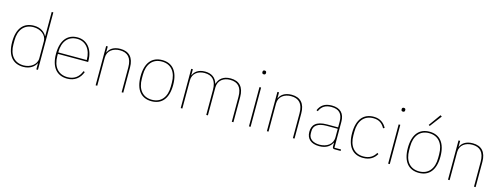

<svg xmlns="http://www.w3.org/2000/svg" viewBox="-18 -1564 6228 2389"><g transform="rotate(15 3096.5 -369.5)"><path d="M439 0H460V-740H439V-428H436C415 -472 361 -518 272 -518C139 -518 60 -429 60 -253C60 -77 139 12 272 12C361 12 415 -34 436 -78H439ZM272 -7C151 -7 83 -92 83 -229V-277C83 -414 151 -499 272 -499C360 -499 439 -444 439 -363V-143C439 -62 360 -7 272 -7Z M837 12C934 12 1000 -41 1030 -124L1012 -131C981 -49 922 -7 837 -7C717 -7 648 -93 648 -229V-256H1038V-266C1038 -421 955 -518 833 -518C703 -518 625 -426 625 -253C625 -78 705 12 837 12ZM833 -499C942 -499 1015 -412 1015 -279V-275H648V-277C648 -413 715 -499 833 -499Z M1224 0V-362C1224 -454 1300 -499 1383 -499C1482 -499 1538 -444 1538 -321V0H1559V-325C1559 -451 1498 -518 1385 -518C1294 -518 1245 -475 1227 -430H1224V-506H1203V0Z M1924 12C2056 12 2134 -78 2134 -253C2134 -428 2056 -518 1924 -518C1792 -518 1714 -428 1714 -253C1714 -78 1792 12 1924 12ZM1924 -7C1804 -7 1737 -93 1737 -229V-277C1737 -413 1804 -499 1924 -499C2044 -499 2111 -413 2111 -277V-229C2111 -93 2044 -7 1924 -7Z M2320 0V-362C2320 -454 2393 -499 2474 -499C2572 -499 2628 -444 2628 -322V0H2649V-360C2649 -453 2721 -499 2803 -499C2903 -499 2957 -444 2957 -322V0H2978V-325C2978 -451 2918 -518 2805 -518C2711 -518 2658 -471 2639 -406H2635C2615 -479 2558 -518 2476 -518C2387 -518 2341 -475 2323 -430H2320V-506H2299V0Z M3188 -673C3205 -673 3211 -683 3211 -694V-701C3211 -712 3205 -722 3188 -722C3171 -722 3165 -712 3165 -701V-694C3165 -683 3171 -673 3188 -673ZM3178 0H3199V-506H3178Z M3430 0V-362C3430 -454 3506 -499 3589 -499C3688 -499 3744 -444 3744 -321V0H3765V-325C3765 -451 3704 -518 3591 -518C3500 -518 3451 -475 3433 -430H3430V-506H3409V0Z M4359 0V-19H4274V-352C4274 -459 4219 -518 4109 -518C4015 -518 3966 -477 3938 -412L3956 -404C3984 -470 4033 -499 4109 -499C4203 -499 4253 -453 4253 -349V-275H4111C3966 -275 3921 -214 3921 -130C3921 -39 3980 12 4084 12C4177 12 4225 -29 4250 -77H4253V-29C4253 -9 4262 0 4282 0ZM4084 -7C4002 -7 3944 -45 3944 -115V-145C3944 -212 3993 -257 4112 -257H4253V-148C4253 -54 4174 -7 4084 -7Z M4649 12C4737 12 4790 -27 4823 -84L4807 -95C4775 -40 4727 -7 4649 -7C4529 -7 4462 -93 4462 -229V-277C4462 -413 4529 -499 4649 -499C4721 -499 4764 -467 4796 -409L4814 -418C4783 -478 4729 -518 4649 -518C4517 -518 4439 -428 4439 -253C4439 -78 4517 12 4649 12Z M4981 -673C4998 -673 5004 -683 5004 -694V-701C5004 -712 4998 -722 4981 -722C4964 -722 4958 -712 4958 -701V-694C4958 -683 4964 -673 4981 -673ZM4971 0H4992V-506H4971Z M5464 -739 5445 -751 5334 -597 5349 -587ZM5367 12C5499 12 5577 -78 5577 -253C5577 -428 5499 -518 5367 -518C5235 -518 5157 -428 5157 -253C5157 -78 5235 12 5367 12ZM5367 -7C5247 -7 5180 -93 5180 -229V-277C5180 -413 5247 -499 5367 -499C5487 -499 5554 -413 5554 -277V-229C5554 -93 5487 -7 5367 -7Z M5763 0V-362C5763 -454 5839 -499 5922 -499C6021 -499 6077 -444 6077 -321V0H6098V-325C6098 -451 6037 -518 5924 -518C5833 -518 5784 -475 5766 -430H5763V-506H5742V0Z"/></g></svg>

Font: IBM Plex Thai Thin
Style: Regular
Weight: 100
Designer: Mike Abbink, Paul van der Laan, Pieter van Rosmalen, Ben Mitchell, Mark Frömberg
Foundry: Bold Monday
Version: Version 1.0